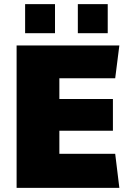

<svg xmlns="http://www.w3.org/2000/svg" viewBox="-20 -905 640 925"><path d="M60 0V-686H555L535 -528H266V-428H524V-275H266V-164H535L555 0ZM101 -745V-885H245V-745ZM355 -745V-885H499V-745Z"/></svg>

Font: Chivo Mono Black
Style: Regular
Weight: 900
Designer: Hector Gatti
Foundry: Omnibus-Type
Version: Version 1.008